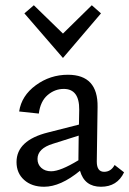

<svg xmlns="http://www.w3.org/2000/svg" viewBox="-20 -707 493 732"><path d="M365 -656 220 -486 73 -656 109 -687 220 -579 330 -687ZM417 -78 453 -50Q427 5 365 5Q302 5 285 -56Q211 5 148 5Q101 5 72 -21Q43 -47 43 -89Q43 -172 163 -202L281 -232L282 -288Q283 -368 223 -368Q189 -368 161.5 -344.5Q134 -321 128 -274L53 -282Q62 -342 116.5 -382Q171 -422 239 -422Q354 -422 352 -299L349 -91Q349 -52 377 -52Q403 -52 417 -78ZM175 -54Q210 -54 279 -96V-104L280 -190L182 -159Q123 -141 123 -101Q123 -80 137.5 -67Q152 -54 175 -54Z"/></svg>

Font: EauTest Medium
Style: Regular
Weight: 500
Designer: Christian Thalmann (Catharsis Fonts)
Version: Version 0.001;PS 000.001;hotconv 1.0.88;makeotf.lib2.5.64775